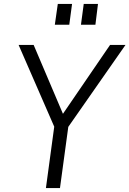

<svg xmlns="http://www.w3.org/2000/svg" viewBox="-20 -950 654 970"><path d="M344 -930H272L257 -825H330ZM475 -930H403L389 -825H462ZM614 -723H536L298 -375L150 -723H74L254 -310L212 0H283L325 -309Z"/></svg>

Font: United Sans Light
Style: Italic
Weight: 300
Italic angle: -8°
Designer: Pablo Impallari, Rodrigo Fuenzalida (Modified by Dan O. Williams)
Version: Version 1.000;PS 001.000;hotconv 1.0.88;makeotf.lib2.5.64775